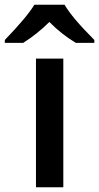

<svg xmlns="http://www.w3.org/2000/svg" viewBox="-69 -786 416 806"><path d="M0 0ZM196.8 0H82V-540H196.8ZM249.5 -606Q189.5 -641.6 138.2 -693.8Q87.9 -643.6 28.3 -606H-48.8V-618.2Q44.4 -714.8 75.2 -766.1H202.1Q232.9 -712.4 327.1 -618.2V-606Z"/></svg>

Font: Open Sans Semibold
Style: Regular
Weight: 600
Foundry: Ascender Corporation
Version: Version 1.10; ttfautohint (v1.5.65-e2d9)